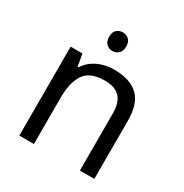

<svg xmlns="http://www.w3.org/2000/svg" viewBox="-170 -869 958 1002"><g transform="rotate(30 309.0 -368.5)"><path d="M285 -737Q305 -737 320.5 -723.5Q336 -710 336 -681Q336 -653 320.5 -639Q305 -625 285 -625Q263 -625 248 -639Q233 -653 233 -681Q233 -710 248 -723.5Q263 -737 285 -737ZM343 -546Q439 -546 488 -499.5Q537 -453 537 -349V0H450V-343Q450 -408 421 -440Q392 -472 330 -472Q241 -472 207 -422Q173 -372 173 -278V0H85V-536H156L169 -463H174Q192 -491 218.5 -509.5Q245 -528 277 -537Q309 -546 343 -546Z"/></g></svg>

Font: usinhala85
Style: Book
Weight: 400
Designer: Jelle Bosma - Monotype Design Team
Foundry: Monotype Imaging Inc.
Version: Version 2.003